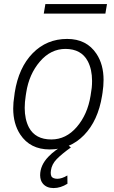

<svg xmlns="http://www.w3.org/2000/svg" viewBox="-20 -731 563 952"><path d="M226.5 10Q129.5 10 80.5 -64Q45.5 -117 45.5 -193Q45.5 -223 51 -256L53 -272Q72.5 -396 142 -467Q211.5 -538 313 -538Q409.5 -538 458.5 -464Q493.5 -411 493.5 -335Q493.5 -305 488.5 -272L486 -256Q466 -132.5 396.8 -61.2Q327.5 10 226.5 10ZM234.5 -39.5Q307.5 -39.5 360.8 -101.5Q414 -163.5 429 -256Q433 -280 434.8 -295.2Q436.5 -310.5 436.5 -330Q436.5 -387 415 -428Q383 -488 305 -488.5Q231.5 -488.5 177.8 -425.8Q124 -363 110 -272L107.5 -256Q102.5 -224.5 102.5 -196Q102.5 -139.5 123.5 -99Q155.5 -39.5 234.5 -39.5ZM245.5 201.5Q211.5 201.5 193 180Q179.5 164.5 179 138Q179 88.5 220 46Q252.5 11.5 308.5 -18L331.5 0Q285.5 33 261 58.2Q236.5 83.5 232.5 114.5Q231.5 121 231.5 126Q231.5 137 235.5 144.5Q243 155 264 155.5Q286.5 155.5 314 139L314.5 180Q280.5 201.5 245.5 201.5ZM502.5 -663.5H197L205 -711H510.5Z"/></svg>

Font: Roberto Sans Light
Style: Italic
Weight: 300
Italic angle: -11°
Designer: Google
Version: Version 1.00;June 11, 2020;FontCreator 12.0.0.2522 64-bit; t